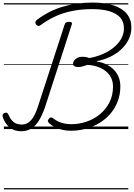

<svg xmlns="http://www.w3.org/2000/svg" viewBox="-30 -1005 1043 1495"><path d="M522 13Q488 13 456.5 6Q425 -1 399 -14Q373 -27 353 -45Q345 -53 343 -61Q341 -69 350 -80Q358 -90 366 -90.5Q374 -91 382 -85Q402 -69 424.5 -58.5Q447 -48 472.5 -43Q498 -38 526 -38Q585 -38 643 -57.5Q701 -77 747.5 -115Q794 -153 822 -207.5Q850 -262 850 -331Q850 -382 824 -418.5Q798 -455 752.5 -476Q707 -497 649 -500Q632 -493 613.5 -488Q595 -483 578 -483Q559 -483 548 -491Q537 -499 539 -514Q541 -526 550 -537Q559 -548 574 -555.5Q589 -563 610 -563Q627 -563 640.5 -560.5Q654 -558 663 -553Q715 -561 764 -581.5Q813 -602 851.5 -632Q890 -662 912.5 -701Q935 -740 935 -785Q935 -836 906 -868.5Q877 -901 822 -917.5Q767 -934 688 -934Q610 -934 540 -921Q470 -908 407.5 -880.5Q345 -853 287 -810Q276 -801 267 -803.5Q258 -806 250 -815Q244 -825 245.5 -833.5Q247 -842 257 -850Q302 -884 351 -909.5Q400 -935 454 -951.5Q508 -968 567.5 -976.5Q627 -985 691 -985Q788 -985 855.5 -962.5Q923 -940 958 -896.5Q993 -853 993 -791Q993 -741 971.5 -697.5Q950 -654 912.5 -619.5Q875 -585 826.5 -562Q778 -539 723 -529V-526Q766 -520 799.5 -503Q833 -486 857.5 -461Q882 -436 894.5 -403.5Q907 -371 907 -333Q907 -270 886.5 -216Q866 -162 829.5 -119.5Q793 -77 744.5 -47.5Q696 -18 639 -2.5Q582 13 522 13ZM135 17Q100 17 71.5 3.5Q43 -10 23 -35Q3 -60 -9 -95Q-12 -105 -8.5 -113Q-5 -121 4 -125Q16 -130 23 -127Q30 -124 35 -114Q48 -83 64.5 -65.5Q81 -48 100 -41.5Q119 -35 140 -35Q181 -35 211.5 -68.5Q242 -102 267 -180L474 -816Q477 -826 484.5 -830.5Q492 -835 507 -835Q520 -835 526.5 -830.5Q533 -826 529 -815L322 -175Q301 -113 275 -69.5Q249 -26 214.5 -4.5Q180 17 135 17ZM0 460H969V470H0ZM0 -20H969V0H0ZM0 -505H969V-500H0ZM0 -980H969V-970H0Z"/></svg>

Font: Playwrite NO Guides
Style: Regular
Weight: 400
Designer: Veronika Burian, José Scaglione
Foundry: TypeTogether
Version: Version 1.003